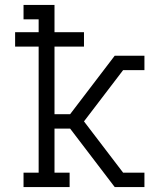

<svg xmlns="http://www.w3.org/2000/svg" viewBox="-20 -755 640 775"><path d="M75 0V-58H136V-567H41V-625H136V-677H75V-735H200V-625H319V-567H200V-294H263L443 -530H563V-472H477L319 -265L477 -58H563V0H443L263 -236H200V-58H261V0Z"/></svg>

Font: Iosevka Curly Slab LtEx
Style: Regular
Weight: 300
Width: 7
Monospace: yes
Designer: Belleve Invis
Foundry: Belleve Invis
Version: Version 11.1.0; ttfautohint (v1.8.3)